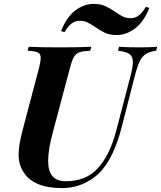

<svg xmlns="http://www.w3.org/2000/svg" viewBox="-20 -947 823 981"><path d="M659 -629Q659 -658 642 -670.5Q625 -683 583 -688L588 -708Q625 -705 695 -705Q750 -705 783 -708L778 -688Q744 -683 725 -671Q706 -659 693.5 -633Q681 -607 668 -556L600 -291Q564 -153 502 -79Q465 -36 411.5 -11Q358 14 297 14Q224 14 175 -6.5Q126 -27 102 -65Q75 -104 75 -158Q75 -206 97 -288L180 -602Q188 -636 188 -650Q188 -672 173.5 -679Q159 -686 121 -688L127 -708Q178 -705 292 -705Q385 -705 447 -708L441 -688Q404 -686 386.5 -680Q369 -674 358.5 -657Q348 -640 338 -602L250 -271Q226 -183 226 -125Q226 -73 248 -47Q270 -21 316 -21Q421 -21 481.5 -89Q542 -157 574 -280L643 -544Q659 -603 659 -629ZM568 -887Q592 -870 608.5 -862Q625 -854 648 -854Q670 -854 688.5 -867.5Q707 -881 725 -912L743 -907Q716 -837 671 -802.5Q626 -768 577 -768Q541 -768 518 -778.5Q495 -789 466 -809Q442 -825 426 -833Q410 -841 387 -841Q365 -841 346.5 -827.5Q328 -814 310 -783L292 -788Q319 -858 363.5 -892.5Q408 -927 458 -927Q493 -927 516.5 -916.5Q540 -906 568 -887Z"/></svg>

Font: Playfair Display SC
Style: Bold Italic
Weight: 700
Italic angle: -14°
Designer: Claus Eggers Sørensen
Foundry: Claus Eggers Sørensen
Version: Version 1.200; ttfautohint (v1.6)